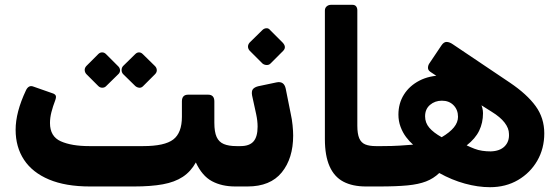

<svg xmlns="http://www.w3.org/2000/svg" viewBox="-20 -770 2319 799"><path d="M354 6Q253 6 184 -23Q115 -52 80 -105Q45 -158 45 -230Q45 -303 88 -394Q93 -405 101 -409.5Q109 -414 121 -409L198 -382Q208 -379 211.5 -373Q215 -367 210 -353Q200 -327 194 -303.5Q188 -280 188 -258Q188 -202 233 -182Q278 -162 351 -162H576Q665 -162 701 -189.5Q737 -217 737 -284V-348Q737 -376 763 -376H846Q872 -376 872 -348V-259Q872 -221 881.5 -200Q891 -179 911.5 -170.5Q932 -162 964 -162H974Q989 -162 989 -147V-24Q989 6 959 6Q903 6 862 -16Q821 -38 795 -94Q774 -56 740.5 -34Q707 -12 657.5 -3Q608 6 538 6ZM421 -411Q415 -405 405.5 -405Q396 -405 389 -412L339 -462Q333 -469 332.5 -478Q332 -487 339 -495L389 -545Q396 -552 405 -552Q414 -552 421 -545L471 -495Q479 -488 479.5 -478Q480 -468 472 -461ZM575 -411Q568 -404 559 -405Q550 -406 543 -412L492 -462Q486 -469 486 -478.5Q486 -488 492 -495L543 -545Q550 -552 558.5 -552Q567 -552 574 -545L625 -495Q632 -488 632.5 -478.5Q633 -469 625 -461Z M960 6Q952 6 948 1Q944 -4 944 -11V-136Q944 -150 952 -156Q960 -162 974 -162H981Q1018 -162 1035 -181.5Q1052 -201 1052 -243Q1052 -255 1050.5 -268Q1049 -281 1046 -295L1029 -373Q1026 -391 1032.5 -399Q1039 -407 1054 -411L1130 -427Q1162 -434 1169 -401L1190 -296Q1195 -274 1197.5 -249Q1200 -224 1200 -206Q1200 -111 1152.5 -52.5Q1105 6 1010 6ZM1105 -505Q1099 -499 1089 -499.5Q1079 -500 1072 -506L1019 -559Q1012 -567 1012 -576Q1012 -585 1019 -593L1072 -645Q1079 -652 1088.5 -652.5Q1098 -653 1104 -645L1156 -593Q1174 -574 1158 -558Z M1557 6H1503Q1447 6 1409 -14Q1371 -34 1351.5 -78Q1332 -122 1332 -191V-726Q1332 -737 1339.5 -743.5Q1347 -750 1358 -750H1446Q1457 -750 1462 -743.5Q1467 -737 1467 -727V-247Q1467 -213 1475 -194.5Q1483 -176 1500 -169Q1517 -162 1544 -162H1572Q1587 -162 1587 -147V-24Q1587 6 1557 6Z M2019 9Q1969 9 1914.5 -6Q1860 -21 1808 -50Q1784 -27 1753 -15Q1722 -3 1676 1.5Q1630 6 1557 6Q1542 6 1542 -9V-132Q1542 -162 1571 -162Q1613 -162 1643 -164Q1673 -166 1699 -168Q1684 -181 1670 -199.5Q1656 -218 1647 -242Q1638 -266 1638 -293Q1638 -340 1661 -376.5Q1684 -413 1725.5 -434.5Q1767 -456 1822 -456Q1834 -456 1847 -454Q1860 -452 1871 -449L1869 -406L1771 -471Q1761 -478 1761 -487.5Q1761 -497 1766 -505L1817 -581Q1827 -596 1839 -595.5Q1851 -595 1864 -586L2102 -426Q2173 -378 2209 -328.5Q2245 -279 2245 -215Q2245 -152 2216 -101.5Q2187 -51 2136 -21Q2085 9 2019 9ZM1818 -199Q1852 -219 1869 -240Q1886 -261 1886 -284Q1886 -313 1867.5 -332Q1849 -351 1819 -351Q1790 -351 1769.5 -333.5Q1749 -316 1749 -286Q1749 -259 1766.5 -238.5Q1784 -218 1818 -199ZM2022 -140Q2060 -141 2080 -161Q2100 -181 2098 -213Q2098 -236 2080 -259.5Q2062 -283 2026 -305L1912 -377L1942 -393Q1967 -366 1978.5 -343.5Q1990 -321 1990 -299Q1990 -259 1974 -226Q1958 -193 1922 -165Q1939 -157 1954.5 -151Q1970 -145 1987 -142.5Q2004 -140 2022 -140Z"/></svg>

Font: Rubik
Style: Bold
Weight: 700
Designer: Hubert and Fischer
Foundry: Hubert and Fischer
Version: Version 2.300;gftools[0.9.30]